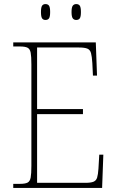

<svg xmlns="http://www.w3.org/2000/svg" viewBox="-20 -922 575 942"><path d="M45 0V-20H78Q103 -20 115 -26Q127 -32 130.5 -51Q134 -70 134 -108V-606Q134 -645 130.5 -663.5Q127 -682 115 -688Q103 -694 78 -694H45V-714H450L456 -551H436L433 -613Q431 -645 426.5 -661.5Q422 -678 408.5 -683.5Q395 -689 366 -689H162V-387H387V-362H162V-25H398Q426 -25 439 -30.5Q452 -36 456.5 -50.5Q461 -65 463 -94L467 -163H487L481 0ZM354 -824Q343 -824 337 -832Q331 -840 331 -863Q331 -886 337 -894Q343 -902 354 -902Q366 -902 371.5 -894Q377 -886 377 -863Q377 -840 371.5 -832Q366 -824 354 -824ZM203 -824Q192 -824 186.5 -832Q181 -840 181 -863Q181 -886 186.5 -894Q192 -902 203 -902Q215 -902 220.5 -894Q226 -886 226 -863Q226 -840 220.5 -832Q215 -824 203 -824Z"/></svg>

Font: Noto Serif Bengali SemiCondensed Thin
Style: Regular
Weight: 100
Width: 4
Designer: Juan Bruce, Universal Thirst, Indian Type Foundry and the Monotype Design Team.
Foundry: Monotype Imaging Inc.
Version: Version 2.003; ttfautohint (v1.8.4.7-5d5b)